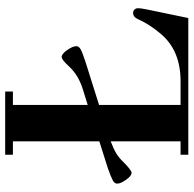

<svg xmlns="http://www.w3.org/2000/svg" viewBox="-23 -710 733 727"><g transform="rotate(-90 343.5 -346.5)"><path d="M11.7 -269.5Q11.7 -279.3 24.4 -286.1Q37.1 -293 70.3 -304.7L171.9 -336.9V-664.1H121.1V-693.4H360.4V-664.1H309.6V-380.9L369.1 -399.4Q421.9 -416 453.1 -449.2Q480.5 -479.5 491.2 -479.5Q502.9 -479.5 517.6 -458.5Q532.2 -437.5 532.2 -423.8Q532.2 -414.1 519.5 -407.2Q506.8 -400.4 473.6 -389.6L309.6 -337.9V-29.3H399.4Q515.6 -29.3 578.1 -103.5Q615.2 -146.5 634.8 -191.4Q642.6 -209 658.2 -209Q666 -209 670.9 -203.6Q675.8 -198.2 675.8 -191.4Q675.8 -176.8 669.9 -150.4L638.7 0H121.1V-29.3H171.9V-293.9Q143.6 -283.2 126.5 -272.9Q109.4 -262.7 93.8 -246.1Q62.5 -214.8 52.7 -214.8Q41 -214.8 26.4 -235.4Q11.7 -255.9 11.7 -269.5Z"/></g></svg>

Font: Monomakh Unicode TT
Style: Medium
Weight: 500
Designer: Alexey Kryukov, Aleksandr Andreev
Version: Version 1.1